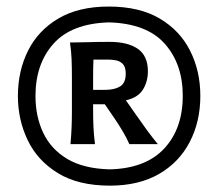

<svg xmlns="http://www.w3.org/2000/svg" viewBox="-20 -841 672 592"><path d="M315.4 -820.8Q410.2 -820.8 472.7 -783.7Q535.2 -746.6 566.4 -684.1Q597.7 -621.6 597.7 -545.4Q597.7 -466.3 565.2 -403.6Q532.7 -340.8 470.5 -304.7Q408.2 -268.6 318.8 -268.6Q221.2 -268.6 158.2 -307.4Q95.2 -346.2 65.2 -409.2Q35.2 -472.2 35.2 -544.9Q35.2 -622.1 66.4 -684.6Q97.7 -747.1 159.9 -783.9Q222.2 -820.8 315.4 -820.8ZM315.9 -772Q200.7 -768.6 145 -706.3Q89.4 -644 89.4 -544.9Q89.4 -481.9 113.3 -431.4Q137.2 -380.9 187.7 -350.8Q238.3 -320.8 318.8 -318.8Q429.7 -321.8 486.6 -383.3Q543.5 -444.8 543.5 -545.4Q543.5 -643.6 488 -706.1Q432.6 -768.6 315.9 -772ZM317.9 -711.9Q374 -711.9 405 -690.4Q436 -668.9 436 -621.1Q436 -589.4 420.7 -564.7Q405.3 -540 368.2 -531.7L398.9 -487.8Q415.5 -463.9 433.3 -439.5Q451.2 -415 466.8 -396.5H378.9Q369.6 -417.5 358.2 -436.5Q346.7 -455.6 335 -473.1L303.2 -519.5H267.1V-499.5Q267.1 -470.7 268.3 -447Q269.5 -423.3 272.9 -396.5H197.3Q199.7 -423.3 200.7 -447Q201.7 -470.7 201.7 -499.5V-605.5Q201.7 -634.3 200.7 -658.7Q199.7 -683.1 195.8 -710Q220.2 -710 250.5 -710.9Q280.8 -711.9 317.9 -711.9ZM315.4 -657.2H268.1Q267.6 -643.6 267.3 -629.9Q267.1 -616.2 267.1 -601.1V-564H305.2Q333 -564 350.3 -574.5Q367.7 -585 367.7 -613.8Q367.7 -634.8 358.6 -643.8Q349.6 -652.8 337.4 -655Q325.2 -657.2 315.4 -657.2Z"/></svg>

Font: Pinar-FD SemiBold
Style: Regular
Weight: 600
Designer: Amin Abedi
Version: Version 2.000